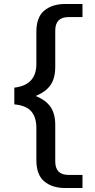

<svg xmlns="http://www.w3.org/2000/svg" viewBox="-20 -790 480 966"><path d="M309 156Q243 156 203 123Q163 90 163 15V-146Q163 -199 138 -229Q113 -259 52 -265V-349Q163 -362 163 -468V-630Q163 -704 203 -737Q243 -770 309 -770H395V-704H324Q258 -704 258 -636V-454Q258 -397 234.5 -362.5Q211 -328 159 -307Q210 -287 234 -252.5Q258 -218 258 -162V22Q258 90 324 90H395V156Z"/></svg>

Font: Maitree Medium
Style: Regular
Weight: 500
Designer: CadsonDemak Team
Foundry: CadsonDemak
Version: Version 1.010